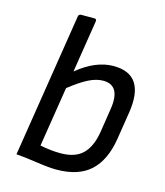

<svg xmlns="http://www.w3.org/2000/svg" viewBox="-106 -763 735 856"><g transform="rotate(15 262.0 -335.5)"><path d="M232.9 12.2Q199.2 12.2 140.1 3.4Q81.1 -5.4 44.9 -7.8L149.9 -672.9Q150.4 -677.2 154.1 -680.2Q157.7 -683.1 162.1 -683.1H224.1Q234.9 -683.1 232.9 -670.9L194.8 -430.2Q279.8 -500 361.8 -500Q510.3 -500 481.9 -317.9L461.9 -190.9Q445.8 -89.4 390.6 -38.6Q335.4 12.2 232.9 12.2ZM138.2 -73.2Q188.5 -63 232.9 -63Q299.3 -63 334.2 -96.4Q369.1 -129.9 380.9 -199.2L397.9 -309.1Q417 -424.8 334 -424.8Q303.2 -424.8 267.8 -407.2Q232.4 -389.6 182.1 -350.1Z"/></g></svg>

Font: Sofia Sans
Style: Italic
Weight: 400
Italic angle: -9°
Designer: Botio Nikoltchev, Ani Petrova
Foundry: lettersoup
Version: Version 4.100